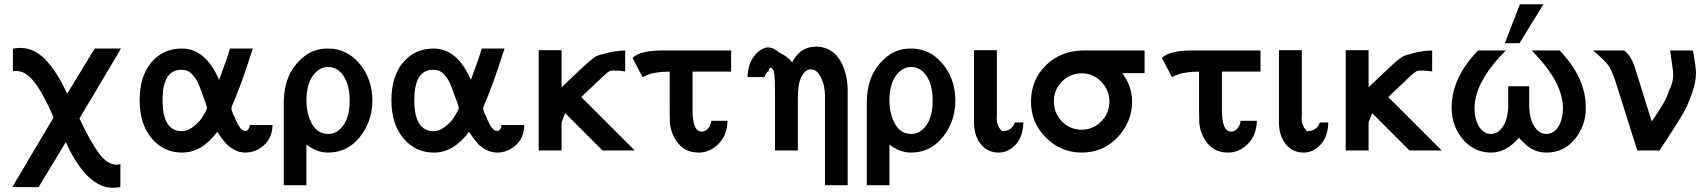

<svg xmlns="http://www.w3.org/2000/svg" viewBox="-20 -710 8056 906"><path d="M38 173 233 -156Q183 -271 142 -323Q101 -375 57 -375Q55 -375 48.5 -374.5Q42 -374 41 -374V-480Q58 -484 76 -484Q113 -484 147 -465.5Q181 -447 209 -412.5Q237 -378 257 -344.5Q277 -311 297 -268L427 -481H551L355 -151Q406 -42 446 12.5Q486 67 531 67Q542 67 548 64V173Q528 176 512 176Q399 176 306 -7L307 -6Q296 -26 291 -40Q267 -1 222.5 73Q178 147 162 173Z M639 -237Q639 -351 694.5 -416Q750 -481 838 -481Q950 -481 1014 -333Q1057 -448 1065 -481H1173Q1114 -297 1076 -213Q1072 -203 1072 -200Q1072 -185 1087 -158Q1112 -92 1137 -92Q1155 -92 1159 -120H1266Q1265 -60 1226 -25Q1187 10 1137 10Q1110 10 1085.5 -3.5Q1061 -17 1048.5 -30.5Q1036 -44 1021 -65.5Q1006 -87 1005 -88Q933 10 839 10Q752 10 695.5 -57.5Q639 -125 639 -237ZM747 -238Q747 -91 838 -91Q865 -91 892 -112Q919 -133 931.5 -152Q944 -171 953 -189Q954 -192 955.5 -196Q957 -200 957 -201Q954 -217 939 -255Q925 -295 915.5 -316.5Q906 -338 887.5 -358.5Q869 -379 846 -380Q836 -381 824 -380Q747 -371 747 -238Z M1319 164V-221Q1319 -305 1349 -364Q1374 -412 1419 -446.5Q1464 -481 1528 -481Q1617 -481 1677 -409Q1737 -337 1737 -236Q1737 -137 1678 -63.5Q1619 10 1528 10Q1475 10 1426 -28V164ZM1426 -235Q1426 -174 1452 -126Q1478 -78 1529 -78Q1572 -78 1601 -120Q1630 -162 1630 -236Q1630 -308 1601.5 -351Q1573 -394 1528 -394Q1485 -394 1455.5 -351.5Q1426 -309 1426 -235Z M1827 -237Q1827 -351 1882.5 -416Q1938 -481 2026 -481Q2138 -481 2202 -333Q2245 -448 2253 -481H2361Q2302 -297 2264 -213Q2260 -203 2260 -200Q2260 -185 2275 -158Q2300 -92 2325 -92Q2343 -92 2347 -120H2454Q2453 -60 2414 -25Q2375 10 2325 10Q2298 10 2273.5 -3.5Q2249 -17 2236.5 -30.5Q2224 -44 2209 -65.5Q2194 -87 2193 -88Q2121 10 2027 10Q1940 10 1883.5 -57.5Q1827 -125 1827 -237ZM1935 -238Q1935 -91 2026 -91Q2053 -91 2080 -112Q2107 -133 2119.5 -152Q2132 -171 2141 -189Q2142 -192 2143.5 -196Q2145 -200 2145 -201Q2142 -217 2127 -255Q2113 -295 2103.5 -316.5Q2094 -338 2075.5 -358.5Q2057 -379 2034 -380Q2024 -381 2012 -380Q1935 -371 1935 -238Z M2522 0V-473H2630V-298Q2650 -317 2674 -340Q2698 -363 2710.5 -374.5Q2723 -386 2738 -400Q2753 -414 2761 -420.5Q2769 -427 2778.5 -434.5Q2788 -442 2794.5 -445Q2801 -448 2808.5 -450.5Q2816 -453 2824 -454Q2866 -469 2930 -472V-373Q2876 -380 2858 -375Q2846 -369 2835 -358Q2817 -342 2778.5 -305Q2740 -268 2723 -252L2975 0H2823L2647 -176L2630 -133V0Z M2965 -436Q2997 -472 3111 -472H3430V-372H3248V-189Q3248 -89 3292 -89Q3308 -89 3321 -103.5Q3334 -118 3336 -140H3413Q3411 -71 3370 -30.5Q3329 10 3277 10Q3216 10 3181 -32.5Q3146 -75 3141 -131Q3140 -152 3140 -195V-372Q3109 -372 3085 -368.5Q3061 -365 3051 -362Q3041 -359 3027.5 -353Q3014 -347 3012 -346Z M3508 -346Q3507 -361 3510 -376Q3516 -416 3539 -446Q3562 -476 3595 -486Q3629 -489 3656 -462Q3697 -444 3718 -416Q3754 -485 3818 -489Q3838 -492 3859 -487Q3913 -477 3945 -423.5Q3977 -370 3980 -292V164H3873V-254Q3873 -309 3853 -346Q3833 -383 3808 -383Q3780 -383 3762.5 -349.5Q3745 -316 3745 -253V0H3637V-276Q3637 -343 3633 -365.5Q3629 -388 3618 -390Q3609 -390 3608 -375Q3594 -370 3588 -346Z M4070 164V-221Q4070 -305 4100 -364Q4125 -412 4170 -446.5Q4215 -481 4279 -481Q4368 -481 4428 -409Q4488 -337 4488 -236Q4488 -137 4429 -63.5Q4370 10 4279 10Q4226 10 4177 -28V164ZM4177 -235Q4177 -174 4203 -126Q4229 -78 4280 -78Q4323 -78 4352 -120Q4381 -162 4381 -236Q4381 -308 4352.5 -351Q4324 -394 4279 -394Q4236 -394 4206.5 -351.5Q4177 -309 4177 -235Z M4576 -133V-473H4683L4684 -472V-163Q4684 -161 4683.5 -157.5Q4683 -154 4683 -153Q4683 -114 4709 -91Q4754 -91 4769 -132H4809Q4807 -64 4772 -27Q4737 10 4693 10Q4640 10 4608 -30Q4576 -70 4576 -133Z M4845 -231Q4845 -333 4916 -402.5Q4987 -472 5096 -472H5381V-365H5276Q5322 -303 5322 -231Q5322 -135 5254 -62.5Q5186 10 5084 10Q4987 10 4916 -60Q4845 -130 4845 -231ZM4953 -231Q4953 -176 4991 -137Q5029 -98 5084 -98Q5138 -98 5176.5 -137Q5215 -176 5215 -231Q5215 -285 5176.5 -324.5Q5138 -364 5084 -364Q5030 -364 4991.5 -325.5Q4953 -287 4953 -231Z M5463 -436Q5495 -472 5609 -472H5928V-372H5746V-189Q5746 -89 5790 -89Q5806 -89 5819 -103.5Q5832 -118 5834 -140H5911Q5909 -71 5868 -30.5Q5827 10 5775 10Q5714 10 5679 -32.5Q5644 -75 5639 -131Q5638 -152 5638 -195V-372Q5607 -372 5583 -368.5Q5559 -365 5549 -362Q5539 -359 5525.5 -353Q5512 -347 5510 -346Z M6015 -133V-473H6122L6123 -472V-163Q6123 -161 6122.5 -157.5Q6122 -154 6122 -153Q6122 -114 6148 -91Q6193 -91 6208 -132H6248Q6246 -64 6211 -27Q6176 10 6132 10Q6079 10 6047 -30Q6015 -70 6015 -133Z M6330 0V-473H6438V-298Q6458 -317 6482 -340Q6506 -363 6518.5 -374.5Q6531 -386 6546 -400Q6561 -414 6569 -420.5Q6577 -427 6586.5 -434.5Q6596 -442 6602.5 -445Q6609 -448 6616.5 -450.5Q6624 -453 6632 -454Q6674 -469 6738 -472V-373Q6684 -380 6666 -375Q6654 -369 6643 -358Q6625 -342 6586.5 -305Q6548 -268 6531 -252L6783 0H6631L6455 -176L6438 -133V0Z M7081 -506 7152 -690H7263L7150 -506ZM6830 -202Q6830 -344 6955 -472H7086L7056 -441Q6939 -312 6938 -200Q6938 -147 6959.5 -112.5Q6981 -78 7016 -78Q7050 -78 7073.5 -115.5Q7097 -153 7097 -216V-303H7196V-216Q7196 -153 7219 -115.5Q7242 -78 7277 -78Q7312 -78 7333.5 -112.5Q7355 -147 7355 -200Q7355 -311 7237 -441L7208 -472H7339Q7463 -345 7463 -202Q7463 -115 7410.5 -52.5Q7358 10 7278 10Q7256 10 7236.5 4.5Q7217 -1 7202 -11Q7187 -21 7178 -29Q7169 -37 7158.5 -48Q7148 -59 7147 -60Q7088 10 7016 10Q6936 10 6883 -52.5Q6830 -115 6830 -202Z M7497 -472H7645Q7650 -467 7654.5 -462.5Q7659 -458 7662.5 -454Q7666 -450 7669.5 -444.5Q7673 -439 7675 -436Q7677 -433 7680 -427Q7683 -421 7684 -419Q7685 -417 7687.5 -410.5Q7690 -404 7690.5 -402.5Q7691 -401 7694 -393Q7697 -385 7697 -384Q7704 -363 7774 -137Q7775 -138 7789.5 -159.5Q7804 -181 7809.5 -190Q7815 -199 7826.5 -218Q7838 -237 7845 -253Q7852 -269 7857 -285Q7878 -326 7875 -370Q7875 -371 7861 -472H7969Q7983 -388 7983 -367Q7983 -321 7963 -266Q7943 -211 7923.5 -177Q7904 -143 7863 -80Q7822 -17 7811 0H7706L7602 -329Q7584 -383 7566.5 -405.5Q7549 -428 7497 -472Z"/></svg>

Font: Coval
Style: Medium
Weight: 500
Foundry: Context Ltd
Version: Version 001.000